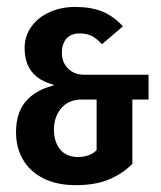

<svg xmlns="http://www.w3.org/2000/svg" viewBox="-20 -524 466 556"><path d="M335.9 -447.8 275.4 -396Q259.3 -413.1 245.1 -420.2Q231 -427.2 210.9 -427.2Q186 -427.2 172.6 -412.4Q159.2 -397.5 159.2 -371.1Q159.2 -343.3 177.2 -325.4Q195.3 -307.6 224.1 -307.6H410.2V-235.8H363.3V-49.8Q337.9 -22.9 297.9 -5.4Q257.8 12.2 199.7 12.2Q145 12.2 106 -7.3Q66.9 -26.9 46.6 -61.8Q26.4 -96.7 26.4 -140.6Q26.4 -197.3 54.4 -230.2Q82.5 -263.2 134.8 -276.4V-278.8Q50.8 -300.8 51.3 -385.7Q51.3 -418.9 70.1 -445.8Q88.9 -472.7 122.6 -488.3Q156.2 -503.9 198.2 -503.9Q242.2 -503.9 274.9 -491.2Q307.6 -478.5 335.9 -447.8ZM217.8 -235.8Q178.2 -235.8 157.2 -210.4Q136.2 -185.1 136.2 -148.9Q136.2 -112.8 154.3 -91.1Q172.4 -69.3 206.1 -69.3Q223.1 -69.3 237.3 -74.7Q251.5 -80.1 259.8 -89.4V-235.8Z"/></svg>

Font: Amiri Typewriter
Style: Bold
Weight: 700
Monospace: yes
Designer: Khaled Hosny
Version: Version 1.1